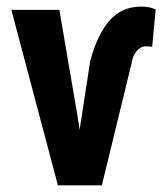

<svg xmlns="http://www.w3.org/2000/svg" viewBox="-20 -558 493 578"><path d="M219.7 -167 251.5 -374Q272.5 -453.1 309.3 -495.6Q346.2 -538.1 404.8 -538.1Q432.1 -538.1 448.7 -529.3L438 -416.5Q435.1 -418.5 418.9 -418.5Q402.8 -418.5 390.9 -403.6Q378.9 -388.7 376 -367.2L286.6 0H154.3L14.2 -528.3H158.7L213.9 -205.6Z"/></svg>

Font: MAUL Condensed Bold
Style: Condensed Bold
Weight: 700
Designer: MAUL
Version: Version 1.0; 2020; ttfautohint (v1.8.3)